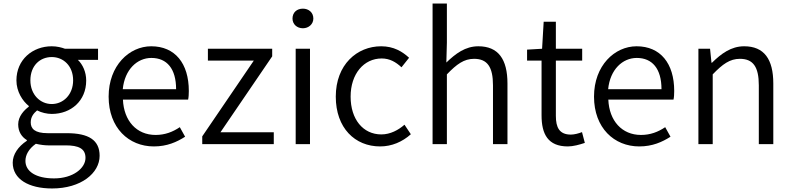

<svg xmlns="http://www.w3.org/2000/svg" viewBox="-20 -816 4484 1087"><path d="M275 251C439 251 544 164 544 66C544 -23 482 -62 358 -62H250C176 -62 154 -88 154 -123C154 -154 170 -174 190 -191C215 -178 246 -171 273 -171C382 -171 468 -245 468 -360C468 -409 448 -451 421 -477H535V-540H348C329 -547 303 -554 273 -554C164 -554 73 -478 73 -361C73 -297 108 -244 143 -216V-212C116 -192 83 -157 83 -112C83 -69 104 -40 132 -23V-19C82 14 52 59 52 105C52 198 142 251 275 251ZM273 -227C208 -227 152 -280 152 -361C152 -444 206 -493 273 -493C339 -493 394 -443 394 -361C394 -280 338 -227 273 -227ZM286 194C184 194 124 155 124 95C124 62 142 27 183 -2C208 4 235 7 252 7H351C425 7 464 25 464 78C464 136 394 194 286 194Z M851 13C926 13 981 -12 1028 -42L998 -96C958 -69 914 -52 861 -52C753 -52 681 -132 676 -252H1045C1048 -265 1049 -283 1049 -301C1049 -457 971 -554 836 -554C712 -554 595 -445 595 -269C595 -92 709 13 851 13ZM675 -311C686 -423 757 -488 837 -488C925 -488 977 -427 977 -311Z M1125 0H1530V-67H1228L1521 -497V-540H1157V-473H1417L1125 -44Z M1654 0H1735V-540H1654ZM1695 -656C1727 -656 1754 -679 1754 -711C1754 -746 1727 -767 1695 -767C1661 -767 1636 -746 1636 -711C1636 -679 1661 -656 1695 -656Z M2132 13C2198 13 2258 -13 2306 -56L2270 -110C2236 -80 2190 -55 2139 -55C2035 -55 1965 -141 1965 -269C1965 -398 2040 -485 2141 -485C2186 -485 2221 -465 2253 -435L2296 -489C2258 -524 2209 -554 2138 -554C2001 -554 1881 -450 1881 -269C1881 -91 1990 13 2132 13Z M2429 0H2510V-395C2566 -453 2607 -483 2664 -483C2739 -483 2771 -437 2771 -333V0H2853V-343C2853 -481 2801 -554 2688 -554C2614 -554 2559 -512 2507 -462L2510 -575V-796H2429Z M3195 13C3225 13 3261 3 3291 -7L3275 -68C3257 -61 3232 -54 3212 -54C3147 -54 3127 -94 3127 -160V-473H3276V-540H3127V-693H3058L3049 -540L2964 -535V-473H3046V-163C3046 -57 3082 13 3195 13Z M3599 13C3674 13 3729 -12 3776 -42L3746 -96C3706 -69 3662 -52 3609 -52C3501 -52 3429 -132 3424 -252H3793C3796 -265 3797 -283 3797 -301C3797 -457 3719 -554 3584 -554C3460 -554 3343 -445 3343 -269C3343 -92 3457 13 3599 13ZM3423 -311C3434 -423 3505 -488 3585 -488C3673 -488 3725 -427 3725 -311Z M3934 0H4015V-395C4071 -453 4112 -483 4169 -483C4244 -483 4276 -437 4276 -333V0H4358V-343C4358 -481 4306 -554 4193 -554C4119 -554 4063 -512 4011 -461H4008L4000 -540H3934Z"/></svg>

Font: Noto Sans CJK JP DemiLight
Style: Regular
Weight: 350
Designer: Ryoko NISHIZUKA (kana & ideographs); Paul D. Hunt (Latin, Greek & Cyrillic); Wenlong ZHANG (bopomofo); Sandoll Communica
Foundry: Adobe Systems Incorporated
Version: Version 1.004;PS 1.004;hotconv 1.0.82;makeotf.lib2.5.63406